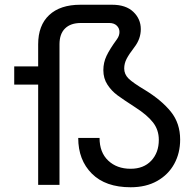

<svg xmlns="http://www.w3.org/2000/svg" viewBox="-20 -780 825 810"><path d="M310 -198H400Q400 -137 436.5 -102.5Q473 -68 531 -68Q586 -68 618 -102Q650 -136 650 -190Q650 -232 625.5 -263.5Q601 -295 551 -327Q500 -360 475.5 -378Q451 -396 433.5 -422.5Q416 -449 416 -484Q416 -516 429.5 -544.5Q443 -573 473 -614Q484 -629 484 -645Q484 -661 472.5 -672Q461 -683 441 -683H321Q278 -683 254.5 -660Q231 -637 231 -593V0H141V-423H40V-500H141V-593Q141 -673 187.5 -716.5Q234 -760 319 -760H453Q511 -760 542.5 -730Q574 -700 574 -657Q574 -616 547 -581Q524 -551 514 -531.5Q504 -512 504 -491Q504 -467 522 -449Q540 -431 592 -400Q662 -357 701 -308.5Q740 -260 740 -191Q740 -134 715 -88.5Q690 -43 643 -16.5Q596 10 531 10Q425 10 367.5 -47.5Q310 -105 310 -198Z"/></svg>

Font: Goli
Style: Regular
Weight: 400
Designer: jaikishan Patel
Foundry: MagicType
Version: Version 1.000